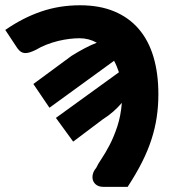

<svg xmlns="http://www.w3.org/2000/svg" viewBox="-31 -544 658 728"><path d="M95.5 -225.5 240 -332Q265.5 -348 289.8 -360.8Q314 -373.5 336 -382Q306 -399 270.5 -399Q252.5 -399 232 -396.5Q211.5 -394 189.8 -388.8Q168 -383.5 146 -375Q124 -366.5 104 -354.5Q91.5 -348.5 81.8 -345.5Q72 -342.5 63.8 -342.8Q55.5 -343 48.5 -347.5Q41.5 -352 35 -361L-11 -430.5Q55.5 -476.5 124.8 -500.2Q194 -524 272.5 -524Q346.5 -524 402.2 -500.8Q458 -477.5 495.2 -434Q532.5 -390.5 551 -328Q569.5 -265.5 569.5 -186.5Q569.5 -141.5 563.2 -99.5Q557 -57.5 543.2 -15Q529.5 27.5 507.2 71.5Q485 115.5 453 164.5H361.5Q345.5 164.5 335.5 157.8Q325.5 151 321.8 140.5Q318 130 320.8 117.2Q323.5 104.5 333.5 93Q339.5 79.5 354 58Q368.5 36.5 384.5 6Q400.5 -24.5 413.8 -64.5Q427 -104.5 431 -154Q417 -137.5 399 -121.5Q381 -105.5 358 -91L246.5 -7L181 -97L420 -270Q416 -281.5 411.5 -292.5Q407 -303.5 401.5 -313.5L156.5 -135.5Z"/></svg>

Font: Lato Black
Style: Regular
Weight: 900
Designer: Lukasz Dziedzic
Foundry: tyPoland Lukasz Dziedzic
Version: Version 2.007; 2014-02-27